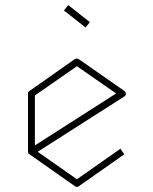

<svg xmlns="http://www.w3.org/2000/svg" viewBox="-20 -782 599 754"><path d="M468 -425Q474 -420 474 -414Q474 -406 468 -403L128 -186L282 -78L453 -198L468 -176L290 -51Q287 -48 282 -48Q277 -48 274 -51L96 -176Q90 -179 90 -187V-414Q90 -422 96 -425L274 -550Q282 -554 289 -550ZM117 -211 436 -415 282 -522 117 -407ZM316 -674 231 -741 248 -762 333 -695Z"/></svg>

Font: Envoyer
Style: Regular
Weight: 400
Version: Version 0.1